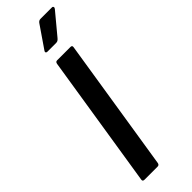

<svg xmlns="http://www.w3.org/2000/svg" viewBox="-281 -849 860 860"><g transform="rotate(-45 148.5 -419.5)"><path d="M37 0Q25 0 27 -11L127 -644Q129 -655 138 -655H223Q234 -655 232 -644L132 -11Q130 0 120 0ZM135 -713Q129 -713 127 -717Q125 -721 129 -726L199 -828Q206 -839 217 -839H289Q295 -839 296.5 -834.5Q298 -830 294 -825L210 -724Q205 -718 200.5 -715.5Q196 -713 190 -713Z"/></g></svg>

Font: Sofia Sans Condensed
Style: Bold Italic
Weight: 700
Italic angle: -9°
Version: Version 4.100